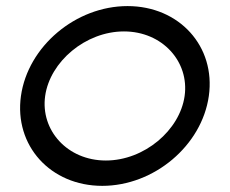

<svg xmlns="http://www.w3.org/2000/svg" viewBox="-20 -605 748 625"><path d="M127 -292.6C142.6 -404.1 258.4 -502.7 383.5 -502.7C508.7 -502.7 596.7 -404.1 581 -292.6C565.4 -181.1 449.6 -82.5 324.5 -82.5C199.3 -82.5 111.3 -181.1 127 -292.6ZM48.2 -292.6C25.5 -131.1 144.3 0 312.9 0C481.4 0 637.1 -131.1 659.8 -292.6C682.5 -454.1 563.7 -585.2 395.1 -585.2C226.6 -585.2 70.9 -454.1 48.2 -292.6Z"/></svg>

Font: Hi.
Style: Regular
Weight: 400
Designer: Mew Too, Robert Jablonski
Foundry: Cannot Into Space Fonts
Version: Version 1.996